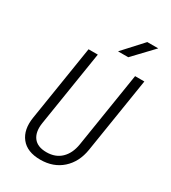

<svg xmlns="http://www.w3.org/2000/svg" viewBox="-227 -1063 1054 1186"><g transform="rotate(30 300.0 -470.0)"><path d="M255 10Q161 10 117 -45.5Q73 -101 88 -194L173 -730H239L154 -194Q143 -126 171.5 -87.5Q200 -49 265 -49Q329 -49 369 -87.5Q409 -126 420 -194L505 -730H571L486 -194Q471 -100 409.5 -45Q348 10 255 10ZM337 -810 465 -950H543L410 -810Z"/></g></svg>

Font: NKDuy Mono ExtraLight
Style: Italic
Weight: 200
Italic angle: -9°
Monospace: yes
Designer: NKDuy
Foundry: NKDuy
Version: Version 2.251; ttfautohint (v1.8.4.7-5d5b)